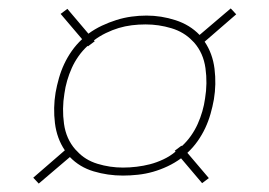

<svg xmlns="http://www.w3.org/2000/svg" viewBox="-20 -568 640 456"><path d="M72 -132 59 -146 134 -211Q115 -239 110.5 -275.5Q106 -312 112 -348Q115 -365 120 -382.5Q125 -400 132.5 -416Q140 -432 150.5 -447Q161 -462 175 -475L124 -535L140 -547L190 -488Q205 -499 222 -507Q239 -515 256.5 -520.5Q274 -526 292 -528.5Q310 -531 328 -531Q363 -531 397 -520Q431 -509 454 -485L528 -548L541 -534L466 -469Q485 -441 489.5 -404.5Q494 -368 488 -332Q485 -315 480 -297.5Q475 -280 467.5 -264Q460 -248 449.5 -233Q439 -218 425 -205L476 -145L460 -133L410 -192Q395 -181 378 -173Q361 -165 343.5 -160Q326 -155 307.5 -153Q289 -151 272 -151Q236 -151 202.5 -161Q169 -171 146 -195ZM272 -170Q288 -170 304.5 -172Q321 -174 336.5 -178Q352 -182 368 -189.5Q384 -197 397 -208L395 -210L411 -222L412 -221Q424 -232 433.5 -245.5Q443 -259 449.5 -273.5Q456 -288 460.5 -303.5Q465 -319 467 -334Q473 -370 468 -406Q463 -442 441 -467L437 -471Q417 -492 387 -501Q357 -510 326 -510Q309 -510 293 -508Q277 -506 262 -501.5Q247 -497 231.5 -489.5Q216 -482 203 -472L205 -470L189 -458L188 -459Q176 -448 166.5 -434.5Q157 -421 150.5 -406.5Q144 -392 139.5 -376.5Q135 -361 133 -346Q127 -310 132 -274Q137 -238 159 -213L163 -209Q182 -188 211.5 -179Q241 -170 272 -170Z"/></svg>

Font: Iosevka Curly Thin Extended
Style: Italic
Weight: 100
Width: 7
Italic angle: -9°
Monospace: yes
Designer: Belleve Invis
Foundry: Belleve Invis
Version: Version 11.1.0; ttfautohint (v1.8.3)